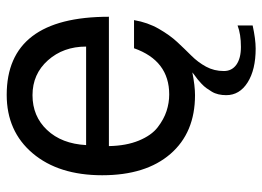

<svg xmlns="http://www.w3.org/2000/svg" viewBox="-125 -454 783 573"><g transform="rotate(-90 266.5 -167.5)"><path d="M493 -159Q486 -118 467 -85Q448 -52 427.5 -30Q407 -8 387 12Q367 32 354 56Q341 80 341 109Q341 133 360 146.5Q379 160 413 160Q451 160 477 150V195Q436 204 408 204Q345 204 307 180Q269 156 269 116Q269 104 271.5 93Q274 82 279.5 73Q285 64 290 57Q295 50 303.5 42Q312 34 316 31Q320 28 328 22L337 15Q297 23 269 23Q157 23 93.5 -50.5Q30 -124 30 -254Q30 -384 95.5 -461.5Q161 -539 270 -539Q503 -539 503 -234H117Q118 -182 133.5 -144.5Q149 -107 173 -88.5Q197 -70 221.5 -62Q246 -54 271 -54Q372 -54 409 -159ZM414 -302Q414 -370 373 -416Q332 -462 269 -462Q206 -462 165 -418.5Q124 -375 120 -302Z"/></g></svg>

Font: ColatingCofangSans
Style: Regular
Weight: 400
Foundry: GNU
Version: Version 412.227;June 27, 2022;FontCreator 11.0.0.2412 32-bit